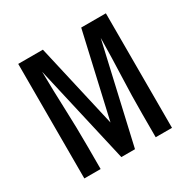

<svg xmlns="http://www.w3.org/2000/svg" viewBox="-124 -637 748 755"><g transform="rotate(-30 250.0 -260.0)"><path d="M51 0V-520H163L250 -139L337 -520H449V0H375V-104Q375 -188 378.5 -271.5Q382 -355 383 -438V-446L281 0H219L117 -446Q118 -360 121.5 -274.5Q125 -189 125 -104V0Z"/></g></svg>

Font: Iosevka
Style: Regular
Weight: 400
Monospace: yes
Designer: Belleve Invis
Foundry: Belleve Invis
Version: Version 33.2.3; ttfautohint (v1.8.4)